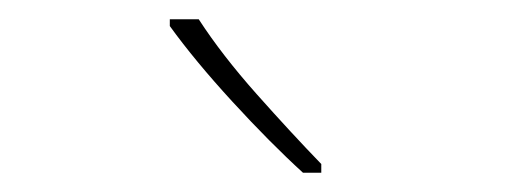

<svg xmlns="http://www.w3.org/2000/svg" viewBox="-20 -785 540 199"><path d="M294 -606Q260 -637 221 -679.5Q182 -722 156 -758V-765H186Q210 -728 246 -687.5Q282 -647 313 -615V-606Z"/></svg>

Font: Noto Sans Mono ExtraCondensed Thin
Style: Regular
Weight: 100
Width: 2
Designer: Monotype Design Team
Foundry: Monotype Imaging Inc.
Version: Version 2.014; ttfautohint (v1.8.4.7-5d5b)